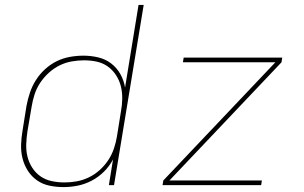

<svg xmlns="http://www.w3.org/2000/svg" viewBox="-20 -755 1240 783"><path d="M239 8Q209 8 181 2Q153 -4 131 -19.5Q109 -35 94 -58Q79 -81 72 -108.5Q65 -136 66 -165Q67 -194 72 -223L88 -323Q93 -350 102 -377Q111 -404 126.5 -428.5Q142 -453 164 -473Q186 -493 211.5 -505.5Q237 -518 265 -523Q293 -528 320 -528Q351 -528 380.5 -521Q410 -514 433 -496.5Q456 -479 470.5 -453.5Q485 -428 490 -398L545 -735H566L445 0H424L441 -105Q427 -78 404.5 -55.5Q382 -33 354.5 -18.5Q327 -4 297.5 2Q268 8 239 8ZM243 -11Q268 -11 293 -15.5Q318 -20 342 -31.5Q366 -43 386.5 -61.5Q407 -80 421.5 -102Q436 -124 444.5 -149Q453 -174 457 -199L473 -299Q478 -325 478.5 -351.5Q479 -378 473 -402.5Q467 -427 453.5 -448Q440 -469 420 -483.5Q400 -498 375 -503.5Q350 -509 323 -509Q298 -509 272.5 -504.5Q247 -500 223.5 -488.5Q200 -477 179.5 -458.5Q159 -440 144 -417.5Q129 -395 121 -370Q113 -345 109 -320L92 -220Q88 -194 87 -167.5Q86 -141 92 -116.5Q98 -92 111.5 -71Q125 -50 145 -36Q165 -22 190.5 -16.5Q216 -11 243 -11ZM643 0 646 -19 1103 -501H726L729 -520H1131L1128 -501L671 -19H1048L1045 0Z"/></svg>

Font: Iosevka Aile Thin Oblique
Style: Regular
Weight: 100
Italic angle: -9°
Designer: Belleve Invis
Foundry: Belleve Invis
Version: Version 31.1.0; ttfautohint (v1.8.4)